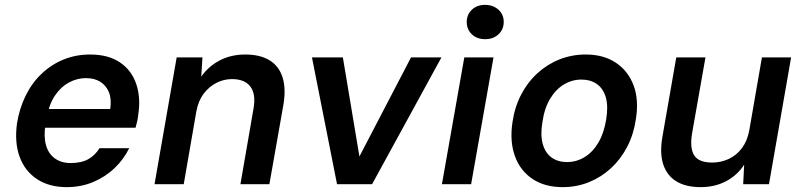

<svg xmlns="http://www.w3.org/2000/svg" viewBox="-20 -757 3295 789"><path d="M254 12Q182 12 132 -21Q82 -54 60.5 -113Q39 -172 50 -251Q60 -312 85.5 -364Q111 -416 151 -454Q191 -492 241.5 -512.5Q292 -533 350 -533Q425 -533 473 -500.5Q521 -468 540 -411.5Q559 -355 548 -285Q547 -273 544 -259.5Q541 -246 537 -232H133L147 -309H433Q439 -350 427.5 -378Q416 -406 392 -421Q368 -436 333 -436Q297 -436 263.5 -418Q230 -400 206 -364.5Q182 -329 172 -275L167 -246Q159 -196 169 -160.5Q179 -125 205.5 -106Q232 -87 270 -87Q315 -87 343 -103Q371 -119 389 -148H511Q489 -103 451 -66.5Q413 -30 363 -9Q313 12 254 12Z M615 0 706 -521H812L807 -442Q836 -484 882.5 -508.5Q929 -533 988 -533Q1049 -533 1088 -509Q1127 -485 1141.5 -438Q1156 -391 1144 -323L1087 0H968L1022 -312Q1032 -370 1009 -401Q986 -432 933 -432Q900 -432 869.5 -416.5Q839 -401 817 -372Q795 -343 787 -300L735 0Z M1365 0 1262 -521H1389L1457 -114L1669 -521H1794L1509 0Z M1796 0 1888 -521H2008L1916 0ZM1974 -596Q1940 -596 1919 -616Q1898 -636 1898 -667Q1898 -697 1919 -717Q1940 -737 1973 -737Q2006 -737 2028 -717.5Q2050 -698 2050 -667Q2050 -636 2028.5 -616Q2007 -596 1974 -596Z M2292 12Q2219 12 2168.5 -21.5Q2118 -55 2096 -115.5Q2074 -176 2086 -255Q2095 -317 2121.5 -368Q2148 -419 2188.5 -456Q2229 -493 2279.5 -513Q2330 -533 2387 -533Q2460 -533 2510.5 -499.5Q2561 -466 2583.5 -406.5Q2606 -347 2593 -267Q2584 -205 2557.5 -154Q2531 -103 2491 -66Q2451 -29 2400.5 -8.5Q2350 12 2292 12ZM2310 -91Q2349 -91 2382.5 -111.5Q2416 -132 2439 -171Q2462 -210 2471 -266Q2480 -321 2469.5 -357Q2459 -393 2433 -411.5Q2407 -430 2369 -430Q2331 -430 2297.5 -410Q2264 -390 2240.5 -351Q2217 -312 2209 -255Q2200 -202 2210.5 -165Q2221 -128 2247 -109.5Q2273 -91 2310 -91Z M2859 12Q2798 12 2759 -12Q2720 -36 2705 -83Q2690 -130 2703 -200L2759 -521H2879L2824 -209Q2814 -149 2832.5 -119Q2851 -89 2907 -89Q2943 -89 2975 -104Q3007 -119 3029 -148.5Q3051 -178 3059 -221L3111 -521H3231L3140 0H3034L3038 -80Q3010 -37 2964 -12.5Q2918 12 2859 12Z"/></svg>

Font: DM Sans 10pt SemiBold
Style: Italic
Weight: 600
Italic angle: -10°
Version: Version 4.004;gftools[0.9.30]